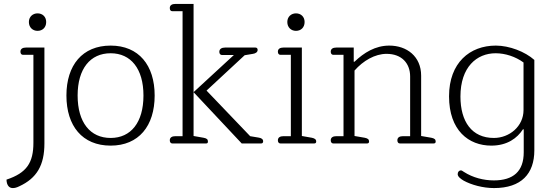

<svg xmlns="http://www.w3.org/2000/svg" viewBox="-20 -730 2803 977"><path d="M171 -573C196 -573 215 -590 215 -618C215 -645 196 -662 171 -662C147 -662 127 -645 127 -618C127 -590 147 -573 171 -573ZM45 227C54 227 64 225 78 218C167 177 206 111 206 0V-488H112C96 -488 84 -482 84 -467C84 -457 89 -451 97 -451H150V-4C150 98 116 150 13 184C14 215 28 227 45 227Z M543 11C686 11 767 -89 767 -244C767 -398 686 -498 543 -498C399 -498 318 -398 318 -244C318 -89 399 11 543 11ZM543 -28C439 -28 375 -107 375 -244C375 -380 439 -459 543 -459C646 -459 710 -380 710 -244C710 -107 646 -28 543 -28Z M857 0H1029C1037 0 1038 -5 1038 -10C1038 -21 1032 -26 1016 -29L965 -38V-710H872C856 -710 844 -704 844 -689C844 -678 849 -673 857 -673H909V-37H872C856 -37 844 -31 844 -16C844 -6 849 0 857 0ZM1210 0H1309C1317 0 1319 -6 1319 -11C1319 -22 1310 -28 1295 -30L1253 -37L1031 -269L1225 -449L1267 -456C1281 -458 1291 -465 1291 -476C1291 -482 1288 -488 1280 -488H1125C1108 -488 1096 -481 1096 -466C1096 -456 1102 -450 1110 -450H1170L965 -261Z M1486 -573C1511 -573 1530 -590 1530 -618C1530 -645 1511 -662 1486 -662C1462 -662 1442 -645 1442 -618C1442 -590 1462 -573 1486 -573ZM1407 0H1579C1587 0 1589 -5 1589 -10C1589 -21 1581 -26 1567 -29L1516 -38V-488H1422C1406 -488 1394 -482 1394 -467C1394 -457 1399 -451 1407 -451H1460V-37H1422C1406 -37 1394 -31 1394 -16C1394 -6 1399 0 1407 0Z M1676 0H1848C1856 0 1858 -5 1858 -10C1858 -21 1851 -26 1836 -29L1784 -38V-371C1828 -421 1888 -456 1947 -456C2024 -456 2067 -408 2067 -341V-37H2030C2014 -37 2002 -31 2002 -16C2002 -6 2007 0 2015 0H2187C2195 0 2197 -5 2197 -10C2197 -21 2190 -26 2175 -29L2123 -38V-345C2123 -443 2050 -498 1961 -498C1890 -498 1832 -462 1784 -416H1780V-488H1691C1675 -488 1663 -482 1663 -467C1663 -457 1668 -451 1676 -451H1728V-37H1691C1675 -37 1663 -31 1663 -16C1663 -6 1668 0 1676 0Z M2494 227C2633 227 2699 154 2699 35V-425C2652 -467 2572 -498 2503 -498C2371 -498 2265 -411 2265 -240C2265 -66 2365 11 2480 11C2561 11 2612 -27 2641 -72H2645V45C2645 142 2592 188 2493 188C2441 188 2386 174 2341 145C2333 140 2330 137 2325 137C2317 137 2309 144 2309 156C2309 169 2324 180 2339 189C2379 211 2438 227 2494 227ZM2493 -28C2381 -28 2323 -111 2323 -239C2323 -389 2406 -459 2502 -459C2551 -459 2603 -442 2644 -412V-170C2644 -87 2572 -28 2493 -28Z"/></svg>

Font: Maitree Light
Style: Regular
Weight: 300
Designer: CadsonDemak Team
Foundry: CadsonDemak
Version: Version 1.000;PS 001.000;hotconv 1.0.88;makeotf.lib2.5.64775